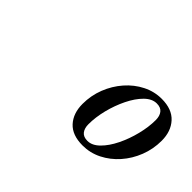

<svg xmlns="http://www.w3.org/2000/svg" viewBox="-55 -929 621 621"><g transform="rotate(45 255.0 -619.0)"><path d="M338 -475Q290.6 -475 266.7 -501.1Q242.9 -527.2 242.9 -570.1Q242.9 -608.5 256.5 -643.3Q270.2 -678.1 293.9 -705.1Q317.6 -732.1 348.2 -747.5Q378.8 -763 412.7 -763Q459.8 -763 484.1 -736.4Q508.4 -709.9 508.4 -667Q508.4 -628.9 494.9 -594.2Q481.4 -559.6 457.7 -532.7Q434 -505.9 403.2 -490.4Q372.5 -475 338 -475ZM338.6 -496.6Q359.9 -496.6 379.5 -516.1Q399.2 -535.6 414.5 -566.8Q429.8 -598 438.6 -633.4Q447.5 -668.8 447.5 -700.6Q447.5 -719.2 438.9 -730.1Q430.4 -741.1 411.8 -741.1Q390.5 -741.1 370.8 -721.6Q351.2 -702.1 335.9 -670.9Q320.6 -639.7 311.7 -604.3Q302.9 -568.9 302.9 -537.1Q302.9 -518.5 311.6 -507.5Q320.3 -496.6 338.6 -496.6Z"/></g></svg>

Font: Bodoni* 06pt Medium
Style: Italic
Weight: 500
Italic angle: -13°
Version: Version 2.3